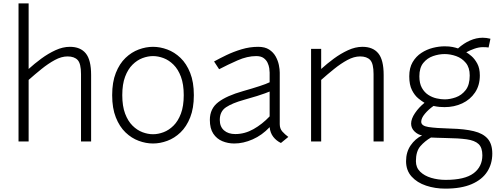

<svg xmlns="http://www.w3.org/2000/svg" viewBox="-20 -840 2966 1140"><path d="M90 0V-820H150V-430.5Q184 -461.5 225 -491.8Q266 -522 309.5 -542Q353 -562 395 -562Q457.5 -562 489.2 -523.2Q521 -484.5 521 -395V0H461V-400Q461 -462.5 441 -483.8Q421 -505 381 -505Q345 -505 305.8 -483.8Q266.5 -462.5 226.8 -430.5Q187 -398.5 150 -365.5V0Z M888.5 12Q846.5 12 803.8 -3.8Q761 -19.5 725.2 -53.8Q689.5 -88 667.8 -142.8Q646 -197.5 646 -275Q646 -352.5 667.8 -407.2Q689.5 -462 725.2 -496.2Q761 -530.5 803.8 -546.2Q846.5 -562 888.5 -562Q930.5 -562 973.2 -546.2Q1016 -530.5 1051.8 -496.2Q1087.5 -462 1109.2 -407.2Q1131 -352.5 1131 -275Q1131 -197.5 1109.2 -142.8Q1087.5 -88 1051.8 -53.8Q1016 -19.5 973.2 -3.8Q930.5 12 888.5 12ZM888.5 -43Q919 -43 951 -55Q983 -67 1010.2 -94Q1037.5 -121 1054.2 -165.5Q1071 -210 1071 -275Q1071 -340 1054.2 -384.5Q1037.5 -429 1010.2 -456Q983 -483 951 -495Q919 -507 888.5 -507Q858 -507 826 -495Q794 -483 766.8 -456Q739.5 -429 722.8 -384.5Q706 -340 706 -275Q706 -210 722.8 -165.5Q739.5 -121 766.8 -94Q794 -67 826 -55Q858 -43 888.5 -43Z M1371 12Q1333.5 12 1300.2 -1.8Q1267 -15.5 1246.5 -46.2Q1226 -77 1226 -128Q1226 -195 1275.8 -233.2Q1325.5 -271.5 1423 -299Q1481 -315.5 1521.5 -328.8Q1562 -342 1581 -351.5V-409Q1581 -418.5 1578.8 -434.5Q1576.5 -450.5 1568.8 -467.2Q1561 -484 1545 -495.5Q1529 -507 1501 -507Q1448.5 -507 1390.5 -481.5Q1332.5 -456 1281 -429L1251 -475Q1282.5 -492.5 1324.5 -512.8Q1366.5 -533 1414.8 -547.5Q1463 -562 1513 -562Q1553 -562 1578 -545.8Q1603 -529.5 1616.8 -504.8Q1630.5 -480 1635.8 -454Q1641 -428 1641 -409V-103Q1641 -76.5 1656.2 -59.2Q1671.5 -42 1692 -27L1648 9Q1621 -4 1602.8 -27.2Q1584.5 -50.5 1581 -85Q1536 -37 1480.2 -12.5Q1424.5 12 1371 12ZM1377 -44Q1433 -44 1485 -73.2Q1537 -102.5 1581 -149V-296.5Q1570 -292 1553.2 -285.8Q1536.5 -279.5 1507 -270.2Q1477.5 -261 1428 -247Q1359.5 -228 1322.2 -203.2Q1285 -178.5 1285 -128Q1285 -88 1310 -66Q1335 -44 1377 -44Z M1827 0V-550H1887V-430.5Q1921 -461.5 1962 -491.8Q2003 -522 2046.5 -542Q2090 -562 2132 -562Q2194.5 -562 2226.2 -523.2Q2258 -484.5 2258 -395V0H2198V-400Q2198 -462.5 2178 -483.8Q2158 -505 2118 -505Q2082 -505 2042.8 -483.8Q2003.5 -462.5 1963.8 -430.5Q1924 -398.5 1887 -365.5V0Z M2624 280Q2563 280 2509.8 262.2Q2456.5 244.5 2423.8 208.2Q2391 172 2391 117Q2391 63 2418 23.5Q2445 -16 2486 -36Q2461.5 -40 2441.2 -59.5Q2421 -79 2421 -106Q2421 -134.5 2444 -168.5Q2467 -202.5 2500.5 -229.5Q2485 -238.5 2463.5 -256Q2442 -273.5 2426 -305Q2410 -336.5 2410 -387Q2410 -437 2430 -471Q2450 -505 2481.8 -525.8Q2513.5 -546.5 2550 -555.8Q2586.5 -565 2620 -565Q2648 -565 2667.2 -561Q2686.5 -557 2699.5 -552.5Q2732.5 -582.5 2770.2 -599.2Q2808 -616 2846 -616Q2868 -616 2892 -610L2881 -558Q2872 -559.5 2864 -559.8Q2856 -560 2846 -560Q2823 -560 2796.8 -550.8Q2770.5 -541.5 2748.5 -529.5Q2760.5 -523 2779.5 -506.8Q2798.5 -490.5 2813.8 -462.5Q2829 -434.5 2829 -392Q2829 -333 2800.5 -290.8Q2772 -248.5 2724.5 -226.2Q2677 -204 2620 -204Q2606.5 -204 2590.5 -205.2Q2574.5 -206.5 2554 -211Q2524 -190 2502.5 -164.2Q2481 -138.5 2481 -117Q2481 -92.5 2524.2 -85.8Q2567.5 -79 2657.5 -76.5Q2738.5 -74.5 2793.2 -61.2Q2848 -48 2875.5 -16.5Q2903 15 2903 72Q2903 132.5 2872.8 179.5Q2842.5 226.5 2780.8 253.2Q2719 280 2624 280ZM2620 -250Q2652 -250 2686.5 -262.2Q2721 -274.5 2745 -305.2Q2769 -336 2769 -392Q2769 -438.5 2746 -466.5Q2723 -494.5 2688.5 -506.8Q2654 -519 2620 -519Q2586 -519 2551.2 -507Q2516.5 -495 2493.2 -466.2Q2470 -437.5 2470 -387Q2470 -345 2485 -318.2Q2500 -291.5 2523.2 -276.5Q2546.5 -261.5 2572.5 -255.8Q2598.5 -250 2620 -250ZM2626 228Q2739.5 228 2791.8 188.8Q2844 149.5 2844 82Q2844 36.5 2821.5 15.2Q2799 -6 2751 -12.8Q2703 -19.5 2627 -20.5Q2600.5 -21 2574.8 -22Q2549 -23 2539 -23.5Q2502.5 -2.5 2476 28Q2449.5 58.5 2449.5 117Q2449.5 155 2474.8 179.5Q2500 204 2540.2 216Q2580.5 228 2626 228Z"/></svg>

Font: Junction Light
Style: Regular
Weight: 300
Designer: Caroline Hadilaksono
Foundry: Caroline Hadilaksono, Tyler Finck, The League of Moveable Type
Version: Version 2.000; ttfautohint (v1.8.3)